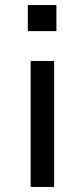

<svg xmlns="http://www.w3.org/2000/svg" viewBox="-20 -739 334 759"><path d="M90 -616V-719H203V-616ZM101 0V-498H194V0Z"/></svg>

Font: Nunito Sans 6pt
Style: Regular
Weight: 400
Version: Version 3.101;gftools[0.9.27]